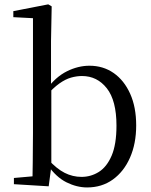

<svg xmlns="http://www.w3.org/2000/svg" viewBox="-20 -825 678 860"><path d="M42.3 0V-27.8L125.7 -35.2Q126.7 -63.6 126.7 -98.1Q126.7 -132.5 127.2 -166.9Q127.7 -201.3 127.7 -228.5V-743.5L39.7 -748.1V-775.1L196.1 -805.5L211.5 -796.5L208.5 -641V-437.1L209.9 -427.1V-81.2V-79.9L198.1 9.5ZM370.2 14.6Q324.1 14.6 277.7 -8.4Q231.3 -31.5 193.2 -86.3H182.2L195.3 -111.1Q233.7 -68.9 269.6 -50.8Q305.4 -32.7 345.1 -32.7Q387.2 -32.7 422.8 -55Q458.4 -77.4 480.1 -127.9Q501.7 -178.5 501.7 -262.4Q501.7 -374.7 458.4 -429.6Q415.1 -484.5 347.3 -484.5Q323.5 -484.5 298.2 -477.4Q272.9 -470.2 245.7 -450.9Q218.6 -431.5 186.2 -395.4L175.4 -424.4H188.1Q229.3 -480.6 279.6 -505.6Q329.8 -530.6 380.7 -530.6Q442.1 -530.6 488.9 -498Q535.8 -465.4 562.9 -405.4Q590 -345.3 590 -263.2Q590 -181.9 562.4 -119.1Q534.8 -56.3 485.4 -20.8Q436.1 14.6 370.2 14.6Z"/></svg>

Font: Noto Serif KR
Style: Regular
Weight: 200
Designer: Ryoko NISHIZUKA 西塚涼子 (kana & ideographs); Frank Grießhammer (Latin, Greek & Cyrillic); Wenlong ZHANG 张文龙 (bopomofo); San
Foundry: Adobe
Version: Version 2.001;hotconv 1.1.0;makeotfexe 2.6.0